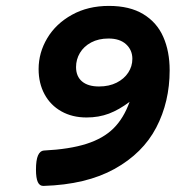

<svg xmlns="http://www.w3.org/2000/svg" viewBox="-20 -610 640 641"><path d="M546.4 -375.5Q546.4 -270 501.7 -184.3Q457 -98.6 362.5 -46.1Q268.1 6.3 125.5 10.7Q112.3 11.2 106.2 -2.2Q100.1 -15.6 100.1 -43.5Q100.1 -75.7 106.9 -91.1Q113.8 -106.4 126 -107.4Q212.9 -111.8 269 -129.9Q325.2 -147.9 359.1 -181.6Q393.1 -215.3 412.6 -270Q377.9 -243.7 343.8 -230.7Q309.6 -217.8 269 -217.8Q221.2 -217.8 184.8 -238.3Q148.4 -258.8 128.7 -295.4Q108.9 -332 108.9 -379.4Q108.9 -434.1 137.7 -482.4Q166.5 -530.8 220 -560.5Q273.4 -590.3 343.8 -590.3Q413.1 -590.3 458.5 -562.7Q503.9 -535.2 525.1 -486.8Q546.4 -438.5 546.4 -375.5ZM233.9 -386.2Q233.9 -355 253.9 -338.1Q273.9 -321.3 310.5 -321.3Q344.2 -321.3 369.4 -334Q394.5 -346.7 408.2 -367.7Q421.9 -388.7 421.9 -413.6Q421.9 -442.9 400.9 -462.2Q379.9 -481.4 342.3 -481.4Q309.1 -481.4 284.4 -468.3Q259.8 -455.1 246.8 -433.3Q233.9 -411.6 233.9 -386.2Z"/></svg>

Font: Courier Prime
Style: Bold Italic
Weight: 700
Italic angle: -10°
Designer: Alan Dague-Greene
Foundry: Quote-Unquote Apps
Version: Version 3.018